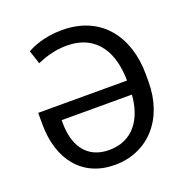

<svg xmlns="http://www.w3.org/2000/svg" viewBox="-133 -858 957 990"><g transform="rotate(-20 346.0 -363.5)"><path d="M311.1 -737.2C208.8 -737.2 139.2 -703.1 119.3 -690.3L143.5 -616.5C179 -632.1 237.2 -653.4 305.4 -653.4C477.6 -653.4 537.6 -523.1 538.4 -377.8H51.1V-316.8C51.1 -116.5 158.4 9.9 331.7 9.9C516.3 9.9 640.6 -130.7 640.6 -333.8V-375C640.6 -578.1 529.8 -737.2 311.1 -737.2ZM537.3 -301.1C528.1 -171.9 462 -72.4 331 -72.4C204.5 -72.4 152 -166.2 152 -285.5V-301.1Z"/></g></svg>

Font: Karasuma Gothic
Style: Regular
Weight: 400
Designer: Rasmus Andersson, Ryoko Nishizuka
Foundry: Genbu
Version: Version 1.00